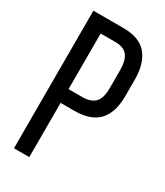

<svg xmlns="http://www.w3.org/2000/svg" viewBox="-177 -773 726 846"><g transform="rotate(30 185.5 -350.0)"><path d="M193 -700H40V0H118V-276H187C243 -276 284.2 -290.2 310.5 -318.5C336.8 -346.8 350 -389 350 -445V-529C350 -582.3 337.7 -624.2 313 -654.5C288.3 -684.8 248.3 -700 193 -700ZM187 -346H118V-629H193C221.7 -629 242.2 -621 254.5 -605C266.8 -589 273 -565 273 -533V-440C273 -406 266 -381.8 252 -367.5C238 -353.2 216.3 -346 187 -346Z"/></g></svg>

Font: SVN-Bebas Neue
Style: Regular
Weight: 400
Designer: Ryoichi Tsunekawa
Foundry: Ryoichi Tsunekawa
Version: Version 001.003